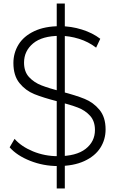

<svg xmlns="http://www.w3.org/2000/svg" viewBox="-20 -931 650 1083"><path d="M34.4 -100 62.2 -147.8Q100 -104.4 166.1 -77.2Q232.2 -50 306.7 -50Q410 -50 462.8 -91.1Q515.6 -132.2 515.6 -197.8Q515.6 -247.8 487.8 -278.3Q460 -308.9 418.9 -324.4Q377.8 -340 305.6 -358.9Q223.3 -380 173.9 -400Q124.4 -420 90 -462.2Q55.6 -504.4 55.6 -575.6Q55.6 -632.2 84.4 -679.4Q113.3 -726.7 172.8 -755Q232.2 -783.3 318.9 -783.3Q381.1 -783.3 441.7 -764.4Q502.2 -745.6 545.6 -712.2L522.2 -662.2Q478.9 -695.6 425 -712.2Q371.1 -728.9 318.9 -728.9Q217.8 -728.9 166.7 -686.1Q115.6 -643.3 115.6 -577.8Q115.6 -526.7 143.9 -496.1Q172.2 -465.6 213.9 -449.4Q255.6 -433.3 326.7 -414.4Q407.8 -393.3 457.2 -373.3Q506.7 -353.3 541.1 -311.7Q575.6 -270 575.6 -201.1Q575.6 -143.3 545.6 -96.7Q515.6 -50 455 -22.2Q394.4 5.6 306.7 5.6Q224.4 5.6 150 -23.9Q75.6 -53.3 34.4 -100ZM300 132.2V-911.1H345.6V132.2Z"/></svg>

Font: Paperlogy 3 Light
Style: Regular
Weight: 300
Designer: redesigned by Lee Juim, glyphs from Gmarket Sans & Montserrat
Foundry: PT&
Version: Version 1.001